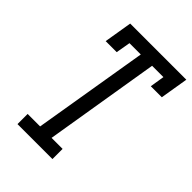

<svg xmlns="http://www.w3.org/2000/svg" viewBox="-214 -836 936 936"><g transform="rotate(45 254.5 -367.5)"><path d="M80 0V-70H166L265 -665H187L174 -590H98L122 -735H509L485 -590H409L421 -665H343L245 -70H321V0Z"/></g></svg>

Font: Iosevka Slab
Style: Italic
Weight: 400
Italic angle: -9°
Monospace: yes
Designer: Belleve Invis
Foundry: Belleve Invis
Version: Version 11.1.0; ttfautohint (v1.8.3)